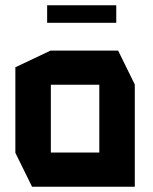

<svg xmlns="http://www.w3.org/2000/svg" viewBox="-20 -705 577 725"><path d="M172 -385V-514H426L489 -386V-385ZM101 0 38 -128V-129H355V0ZM38 -129V-451L171 -514H172V-129ZM355 0V-385H489V0ZM158 -619V-685H419V-619Z"/></svg>

Font: Foldit SemiBold
Style: Regular
Weight: 600
Version: Version 1.003